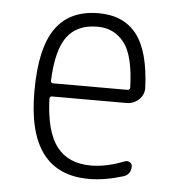

<svg xmlns="http://www.w3.org/2000/svg" viewBox="-44 -572 588 625"><g transform="rotate(5 250.0 -260.0)"><path d="M253.9 -486.3Q187.5 -486.3 154.8 -442.4Q122.1 -398.4 118.2 -297.9Q118.2 -290 126 -290H368.2Q377 -290 377 -298.8Q374 -402.3 341.3 -444.3Q308.6 -486.3 253.9 -486.3ZM268.6 9.8Q66.4 9.8 67.4 -259.8Q67.4 -399.4 113.3 -464.8Q159.2 -530.3 253.9 -530.3Q335.9 -530.3 378.4 -475.6Q420.9 -420.9 425.8 -302.7Q426.8 -279.3 409.7 -263.2Q392.6 -247.1 369.1 -247.1H126Q118.2 -247.1 118.2 -238.3Q122.1 -131.8 159.7 -83Q197.3 -34.2 271.5 -34.2Q322.3 -34.2 380.9 -57.6Q388.7 -60.5 396.5 -56.2Q404.3 -51.8 404.3 -43Q404.3 -16.6 380.9 -8.8Q320.3 9.8 268.6 9.8Z"/></g></svg>

Font: Rounded-X Mgen+ 2m light
Style: Regular
Weight: 200
Designer: [Source Han Sans]
Ryoko NISHIZUKA  (kana & ideographs); Paul D. Hunt (Latin, Greek & Cyrillic); Wenlong ZHANG  (bopomofo
Version: Version 1.059.20150602